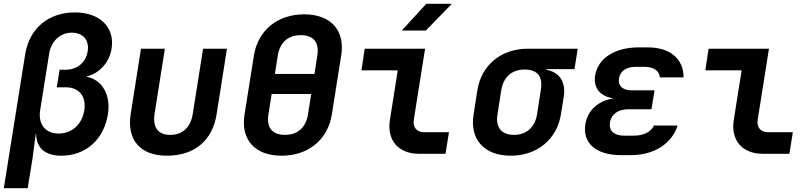

<svg xmlns="http://www.w3.org/2000/svg" viewBox="-20 -805 4240 1005"><path d="M0 180H125L150 26L167 -104H169C170 -31 216 10 300 10C429 10 524 -74 545 -208C561 -307 515 -388 434 -403V-405C499 -420 553 -478 564 -550C582 -662 503 -740 372 -740C233 -740 134 -656 112 -522ZM287 -106C218 -106 179 -154 190 -227L237 -522C247 -589 295 -634 355 -634C415 -634 448 -595 439 -537C430 -478 384 -440 324 -440H292L277 -348H325C394 -348 433 -300 421 -227C410 -154 356 -106 287 -106Z M854 10C998 10 1093 -70 1114 -208L1168 -550H1043L989 -209C978 -138 935 -99 871 -99C808 -99 778 -138 789 -209L843 -550H718L664 -208C643 -73 714 10 854 10Z M1454 10C1594 10 1696 -74 1717 -206L1766 -515C1787 -646 1712 -730 1572 -730C1432 -730 1330 -646 1309 -514L1260 -206C1239 -74 1314 10 1454 10ZM1419 -418 1434 -514C1445 -583 1488 -621 1554 -621C1621 -621 1652 -583 1641 -514L1626 -418ZM1472 -99C1405 -99 1374 -137 1385 -206L1402 -313H1609L1592 -206C1581 -137 1538 -99 1472 -99Z M2083 -645H2209L2345 -785H2211ZM2173 0H2312L2330 -113H2200C2161 -113 2140 -139 2146 -178L2205 -550H1889L1872 -437H2062L2021 -178C2004 -71 2065 0 2173 0Z M2653 10C2792 10 2895 -76 2916 -206L2931 -299C2943 -376 2908 -428 2839 -440L2840 -443H2987L3004 -550H2742C2603 -550 2500 -464 2479 -334L2459 -206C2438 -76 2514 10 2653 10ZM2670 -99C2605 -99 2573 -139 2584 -206L2604 -334C2615 -401 2659 -441 2725 -441C2790 -441 2823 -409 2811 -334L2791 -206C2780 -139 2736 -99 2670 -99Z M3283 7C3403 7 3496 -52 3527 -148H3403C3388 -115 3349 -95 3299 -95H3246C3194 -95 3166 -121 3173 -164C3179 -207 3216 -233 3268 -233H3390L3406 -332H3287C3239 -332 3214 -356 3220 -394C3226 -433 3258 -455 3307 -455H3355C3402 -455 3431 -434 3434 -400H3558C3558 -497 3488 -557 3370 -557H3323C3197 -557 3109 -499 3095 -409C3085 -344 3122 -300 3192 -290C3113 -279 3056 -228 3044 -155C3028 -56 3100 7 3230 7Z M3973 0H4112L4130 -113H4000C3961 -113 3940 -139 3946 -178L4005 -550H3689L3672 -437H3862L3821 -178C3804 -71 3865 0 3973 0Z"/></svg>

Font: JetBrains Mono
Style: Bold Italic
Weight: 558
Italic angle: -9°
Monospace: yes
Designer: Philipp Nurullin, Konstantin Bulenkov
Foundry: JetBrains
Version: Version 2.305